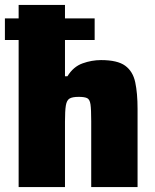

<svg xmlns="http://www.w3.org/2000/svg" viewBox="-24 -763 634 783"><path d="M52 0V-600H-4V-688H52V-743H241V-688H362V-600H241V-452H251Q275 -491 312.5 -504.5Q350 -518 388 -518Q455 -518 486.5 -495Q518 -472 527.5 -427.5Q537 -383 537 -319V0H348V-269Q348 -317 345 -337.5Q342 -358 331 -363Q320 -368 297 -368Q271 -368 259.5 -361Q248 -354 244.5 -332.5Q241 -311 241 -267V0Z"/></svg>

Font: Saira ExtraBold
Style: Regular
Weight: 800
Designer: Hector Gatti with collaboration of the Omnibus-Type team
Foundry: Omnibus-Type
Version: Version 1.100; ttfautohint (v1.8.3)